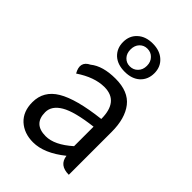

<svg xmlns="http://www.w3.org/2000/svg" viewBox="-247 -942 1058 1058"><g transform="rotate(45 282.0 -413.0)"><path d="M217 13Q147 13 102 -28Q58 -69 58 -141Q58 -229 137 -276Q217 -324 392 -344Q392 -481 280 -481Q203 -481 117 -423Q81 -486 139 -514Q192 -557 291 -557Q391 -557 437 -498Q483 -439 483 -334V0Q408 0 400 -65Q303 13 217 13ZM243 -60Q311 -60 392 -132V-284Q259 -268 203 -235Q147 -202 147 -152Q147 -60 243 -60ZM210 -649Q177 -680 177 -729Q177 -778 210 -808Q243 -839 299 -839Q355 -839 388 -808Q421 -778 421 -729Q421 -680 388 -649Q355 -619 299 -619Q243 -619 210 -649ZM298 -660Q326 -660 344 -679Q363 -698 363 -729Q363 -760 344 -779Q326 -798 298 -798Q271 -798 253 -779Q235 -760 235 -729Q235 -698 253 -679Q271 -660 298 -660Z"/></g></svg>

Font: Swei Toothpaste CJK TC
Style: Regular
Weight: 400
Version: Version 1.0